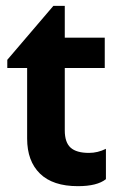

<svg xmlns="http://www.w3.org/2000/svg" viewBox="-20 -632 403 658"><path d="M202 -503H339V-399H202V-185Q202 -144 222 -126Q242 -108 285 -108Q315 -108 343 -122V-18Q313 6 247 6Q161 6 117 -37Q73 -80 73 -157V-399H5V-427L163 -612H202Z"/></svg>

Font: Techna Sans
Style: Regular
Weight: 400
Designer: Carl Enlund
Version: Version 1.003